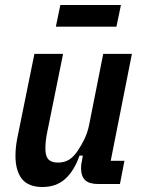

<svg xmlns="http://www.w3.org/2000/svg" viewBox="-20 -738 573 770"><path d="M233 -522 170 -211Q162 -174 162 -142Q162 -112 174 -99Q186 -86 212 -86Q238 -86 256 -97Q274 -108 290 -131Q306 -154 318.5 -180Q331 -206 337 -235L394 -522H509L424 -93H479L461 0H374Q338 0 321.5 -15.5Q305 -31 305 -65Q305 -72 306 -79.5Q307 -87 309 -95L312 -114H299Q277 -52 241 -20Q205 12 150 12Q94 12 68 -20.5Q42 -53 42 -114Q42 -135 45 -157.5Q48 -180 52 -197L118 -522ZM222 -718H465L447 -631H204Z"/></svg>

Font: IBM Plex Sans Condensed SemiBold
Style: Italic
Weight: 600
Width: 3
Italic angle: -11°
Designer: Mike Abbink, Paul van der Laan, Pieter van Rosmalen
Foundry: Bold Monday
Version: Version 1.3